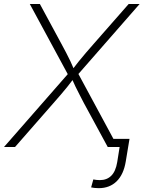

<svg xmlns="http://www.w3.org/2000/svg" viewBox="-35 -748 730 977"><path d="M-14.6 0 324.2 -387.2 318.8 -354 116.7 -727.5H168L277.8 -524.4Q291 -500 302 -479Q313 -458 323 -437Q333 -416 343.3 -391.1H331.1Q349.6 -415.5 366.7 -436.8Q383.8 -458 401.9 -479Q419.9 -500 441.4 -524.4L619.6 -727.5H675.3L349.1 -354.5L355 -388.2L564.5 0H513.2L392.1 -223.1Q380.4 -246.1 369.9 -266.1Q359.4 -286.1 349.4 -306.6Q339.4 -327.1 329.1 -351.1H342.3Q324.2 -327.1 307.9 -306.6Q291.5 -286.1 274.2 -266.1Q256.8 -246.1 236.8 -223.1L41.5 0ZM467.3 209.5Q456.1 209.5 445.8 208.3Q435.5 207 428.7 205.6L439.9 165Q446.8 166.5 455.3 167.5Q463.9 168.5 473.1 168.5Q508.8 168.5 531.2 146.2Q553.7 124 561.5 76.7L573.7 0H526.4L533.2 -41.5H624L605 73.2Q594.2 139.6 558.6 174.6Q522.9 209.5 467.3 209.5Z"/></svg>

Font: Inter ExtraLight
Style: Italic
Weight: 250
Italic angle: -9.3988°
Designer: Rasmus Andersson
Foundry: rsms
Version: Version 4.001;git-66647c0bb